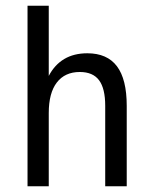

<svg xmlns="http://www.w3.org/2000/svg" viewBox="-20 -651 540 671"><path d="M422.9 -281.2V0H347.7V-281.2Q347.7 -341.8 326.2 -370.6Q304.7 -399.4 258.8 -399.4Q207 -399.4 178.7 -362.8Q150.4 -326.2 150.4 -255.9V0H76.2V-630.9H150.4V-385.7Q170.9 -424.8 204.6 -444.8Q238.3 -464.8 285.2 -464.8Q354.5 -464.8 388.7 -419.4Q422.9 -374 422.9 -281.2Z"/></svg>

Font: BabelStone Xiangqi Colour
Style: Regular
Weight: 400
Designer: Andrew West
Foundry: BabelStone
Version: Version 11.001 November 01, 2021